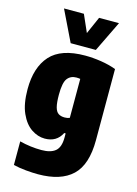

<svg xmlns="http://www.w3.org/2000/svg" viewBox="-149 -886 851 1194"><g transform="rotate(15 276.0 -289.0)"><path d="M219 230Q184 230 141.2 226Q98.5 222 60 213V61Q130.5 79 201 79Q260.5 79 290.2 54Q320 29 320 -33V-60H311Q278.5 5 202 5Q157 5 115.2 -23.2Q73.5 -51.5 46.8 -111Q20 -170.5 20 -265Q20 -405.5 89 -482.2Q158 -559 313 -559Q362.5 -559 415.8 -550.8Q469 -542.5 513 -526V-68Q513 90 439.2 160Q365.5 230 219 230ZM288 -154Q306.5 -154 320 -160V-411Q314 -412 307.5 -412.5Q301 -413 295 -413Q258.5 -413 237.8 -386.5Q217 -360 217 -282Q217 -230 224.5 -202.2Q232 -174.5 247.8 -164.2Q263.5 -154 288 -154ZM205 -610 109 -808H237L286 -697L335 -808H463L367 -610Z"/></g></svg>

Font: Encode Sans Condensed Condensed Black
Style: Regular
Weight: 900
Width: 3
Designer: Multiple Designers
Foundry: Impallari Type
Version: Version 3.000; ttfautohint (v1.8.3) -l 8 -r 50 -G 200 -x 14 